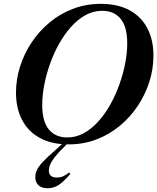

<svg xmlns="http://www.w3.org/2000/svg" viewBox="-20 -737 816 996"><path d="M199 -193Q199 -107.5 233 -65.8Q267 -24 329.5 -24Q374.5 -24 415 -46.2Q455.5 -68.5 490.2 -107.2Q525 -146 552.5 -195.2Q580 -244.5 599.5 -299.2Q619 -354 629.5 -408.8Q640 -463.5 640 -512Q640 -597.5 606 -639.2Q572 -681 510 -681Q464.5 -681 424 -658.8Q383.5 -636.5 348.8 -597.8Q314 -559 286.5 -509.8Q259 -460.5 239.5 -405.8Q220 -351 209.5 -296.2Q199 -241.5 199 -193ZM776 -448Q776 -380 755 -313.5Q734 -247 695 -188.2Q656 -129.5 601.5 -84.2Q547 -39 480 -13.5Q413 12 336 12Q248.5 12 187.5 -21Q126.5 -54 94.8 -114.5Q63 -175 63 -257Q63 -325 84 -391.5Q105 -458 144 -516.8Q183 -575.5 237.5 -620.8Q292 -666 359.2 -691.5Q426.5 -717 503 -717Q591 -717 651.8 -684Q712.5 -651 744.2 -590.8Q776 -530.5 776 -448ZM233.5 148Q233.5 166 244 175Q254.5 184 274.5 184Q291.5 184 306.2 178Q321 172 339 157.5L344.5 165.5Q307.5 208.5 282 224Q256.5 239.5 229 239.5Q195.5 239.5 179.2 223.8Q163 208 163 183Q163 164.5 170.8 146.5Q178.5 128.5 201.2 103.8Q224 79 267.5 41.5L320.5 -7H343L312.5 25.5Q279.5 57.5 262.5 80Q245.5 102.5 239.5 118.5Q233.5 134.5 233.5 148Z"/></svg>

Font: Newsreader 60pt SemiBold
Style: Italic
Weight: 600
Italic angle: -17°
Designer: Hugues Gentile
Foundry: Production Type
Version: Version 1.003